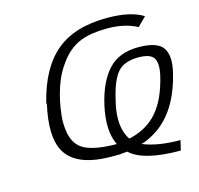

<svg xmlns="http://www.w3.org/2000/svg" viewBox="-113 -832 1072 1034"><g transform="rotate(-15 423.5 -314.5)"><path d="M138 -346Q138 -347 137 -349Q136 -351 136 -352Q181 -536 284.5 -623.5Q388 -711 570 -711Q701 -711 771 -667L723 -619Q655 -656 556 -656Q469 -656 410 -634Q348 -610 302 -551.5Q256 -493 231.5 -420.5Q207 -348 198 -262Q194 -220 201 -175Q213 -100 269.5 -71Q326 -42 446 -41Q405 -124 436 -262Q464 -384 524 -449.5Q584 -515 692 -515Q796 -515 827.5 -471Q859 -427 839 -339Q782 -93 608 -19Q595 -12 575 -7Q656 27 783 27L770 82Q562 82 490 13Q486 13 470.5 14.5Q455 16 445 17H428H402Q206 17 147 -87Q99 -174 138 -346ZM499 -261V-264Q467 -126 519 -52Q620 -74 679.5 -143.5Q739 -213 768 -339Q782 -403 763.5 -432.5Q745 -462 678 -462Q598 -462 561 -418Q524 -374 501 -270Q500 -268 500 -265Q500 -262 499 -261Z"/></g></svg>

Font: Coval
Style: ExtraLight Italic
Weight: 200
Foundry: Context Ltd
Version: Version 001.000